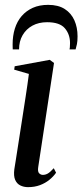

<svg xmlns="http://www.w3.org/2000/svg" viewBox="-20 -760 340 791"><path d="M95.5 11Q78 11 63.8 4Q49.5 -3 42.5 -19Q35.5 -35 39 -62.5Q40.5 -71 45 -100Q49.5 -129 56.2 -171.8Q63 -214.5 70.5 -263.8Q78 -313 85.8 -362.8Q93.5 -412.5 99 -455.5L38.5 -473L40.5 -487L185 -513.5L202.5 -500.5L137.5 -72Q134.5 -53 141.2 -46.2Q148 -39.5 156.5 -39.5Q167 -39.5 176.8 -45Q186.5 -50.5 201.5 -67L211 -48.5Q200 -32.5 183.2 -19Q166.5 -5.5 144.5 2.8Q122.5 11 95.5 11ZM32.5 -556.5Q32.5 -561 32.2 -565Q32 -569 32 -577Q32 -612.5 41.2 -642.2Q50.5 -672 69.2 -693.8Q88 -715.5 115.2 -727.8Q142.5 -740 178.5 -740Q220 -740 246.8 -722.8Q273.5 -705.5 286.5 -676.2Q299.5 -647 299.5 -610.5Q299.5 -590.5 297 -578.5Q294.5 -566.5 291.5 -556.5H266.5Q267 -559.5 267.8 -565Q268.5 -570.5 268.5 -582.5Q268.5 -618.5 247.2 -643.5Q226 -668.5 174 -668.5Q139.5 -668.5 113.8 -654.5Q88 -640.5 73.2 -615.2Q58.5 -590 58.5 -556.5Z"/></svg>

Font: Merriweather 144pt
Style: Italic
Weight: 400
Italic angle: -7.8°
Version: Version 2.101